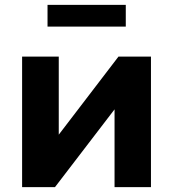

<svg xmlns="http://www.w3.org/2000/svg" viewBox="-20 -773 716 793"><path d="M207 0 453.1 -321.3V0H603.5V-539.1H469.2L222.7 -216.8V-539.1H71.3V0ZM499.5 -663.1V-752.9H176.3V-663.1Z"/></svg>

Font: Winston ExtraBold
Style: Regular
Weight: 800
Designer: Vernon Adams, Kim Jin-seong, David Berlow, Cristiano Sobral
Foundry: The Winston Project Authors
Version: Version 3.004